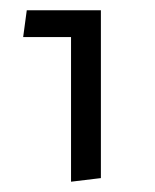

<svg xmlns="http://www.w3.org/2000/svg" viewBox="-20 -582 302 373"><path d="M118 -229 176 -236V-562H32L25 -510H118Z"/></svg>

Font: FiraGO Light
Style: Regular
Weight: 300
Designer: bBox Type
Foundry: bBox Type GmbH
Version: Version 1.001;PS 001.001;hotconv 1.0.88;makeotf.lib2.5.64775